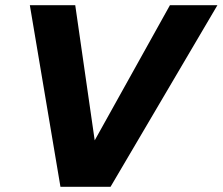

<svg xmlns="http://www.w3.org/2000/svg" viewBox="-20 -720 858 740"><path d="M213 0 95 -700H270L345 -179L635 -700H818L406 0Z"/></svg>

Font: Red Hat Text
Style: Italic
Weight: 300
Italic angle: -12°
Designer: Pentagram, MCKL
Foundry: Pentagram, MCKL
Version: Version 1.023